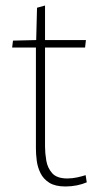

<svg xmlns="http://www.w3.org/2000/svg" viewBox="-20 -665 368 695"><path d="M217 10Q180 10 158.5 -3.5Q137 -17 126.5 -38.5Q116 -60 113 -83.5Q110 -107 110 -128V-493H24L27 -518L111 -520L114 -637L143 -645V-520H291L288 -493H143V-134Q143 -111 147.5 -84Q152 -57 169 -38Q186 -19 224 -19Q242 -19 260 -23Q278 -27 290 -31L294 -5Q278 2 258 6Q238 10 217 10Z"/></svg>

Font: Murecho ExtraLight
Style: Regular
Weight: 200
Designer: Neil Summerour
Foundry: Positype
Version: Version 1.010; ttfautohint (v1.8.3)